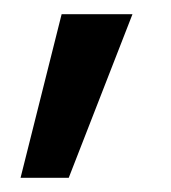

<svg xmlns="http://www.w3.org/2000/svg" viewBox="-20 -128 241 271"><path d="M9 123 67 -108H167L77 123Z"/></svg>

Font: DM Sans 16pt Medium
Style: Regular
Weight: 500
Version: Version 4.004;gftools[0.9.30]